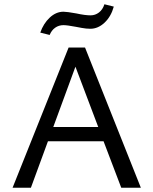

<svg xmlns="http://www.w3.org/2000/svg" viewBox="-20 -881 720 901"><path d="M213 -717 169 -728Q184 -771 213.5 -798.5Q243 -826 278 -826Q294 -826 338 -818Q379 -809 405 -809Q427 -809 444.5 -822.5Q462 -836 470 -861L514 -850Q501 -803 470.5 -774.5Q440 -746 404 -746Q385 -746 363.5 -750Q342 -754 337 -755Q295 -763 278 -763Q256 -763 239 -751Q222 -739 213 -717ZM466 -218H205L125 0H39L302 -658H379L641 0H549ZM441 -285 334 -568 230 -285Z"/></svg>

Font: Ysabeau Infant Medium
Style: Regular
Weight: 500
Designer: Christian Thalmann (Catharsis Fonts)
Version: Version 0.003